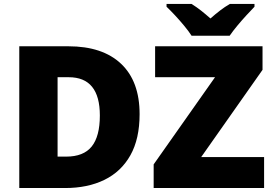

<svg xmlns="http://www.w3.org/2000/svg" viewBox="-20 -947 1375 967"><path d="M683.1 -372.1Q683.1 -247.6 636.7 -165Q590.3 -82.5 506.1 -41.3Q421.9 0 308.1 0H77.1V-713.9H324.2Q496.6 -713.9 589.8 -625.7Q683.1 -537.6 683.1 -372.1ZM482.9 -365.2Q482.9 -558.1 326.2 -558.1H270V-158.2H313Q400.9 -158.2 441.9 -209.2Q482.9 -260.3 482.9 -365.2ZM1310.1 0H753.9V-119.1L1063 -558.1H761.2V-713.9H1302.2V-595.2L993.2 -155.8H1310.1ZM944.8 -767.1Q930.2 -790 907.7 -817.1Q885.3 -844.2 861.6 -869.6Q837.9 -895 818.8 -913.1V-927.2H944.8Q971.2 -910.6 992.4 -893.8Q1013.7 -877 1040 -854Q1065.9 -877 1088.9 -894.5Q1111.8 -912.1 1137.7 -927.2H1261.7V-913.1Q1245.1 -896 1221.7 -870.6Q1198.2 -845.2 1175.3 -817.6Q1152.3 -790 1136.7 -767.1Z"/></svg>

Font: Open Sans ExtraBold
Style: Regular
Weight: 800
Designer: Monotype Design Team
Foundry: Monotype Imaging Inc.
Version: Version 3.003; ttfautohint (v1.8.4)